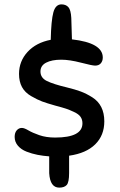

<svg xmlns="http://www.w3.org/2000/svg" viewBox="-20 -810 551 878"><path d="M306 -728 309 -630Q450 -614 450 -547Q450 -531 441 -520.5Q432 -510 415 -510Q402 -510 350 -523.5Q298 -537 260 -537Q217 -537 191 -523.5Q165 -510 165 -483Q165 -454 194.5 -439.5Q224 -425 287 -410Q324 -401 349.5 -391.5Q375 -382 402 -365Q429 -348 443 -320.5Q457 -293 457 -255Q457 -191 415.5 -150Q374 -109 296 -98V-19Q296 24 285 36Q274 48 251 48Q209 48 205 -18V-95Q177 -97 151.5 -102Q126 -107 101.5 -116.5Q77 -126 62 -143.5Q47 -161 47 -184Q47 -203 56.5 -214Q66 -225 80 -225Q91 -225 109.5 -214Q128 -203 159.5 -192Q191 -181 232 -181Q357 -181 357 -246Q357 -263 348.5 -275.5Q340 -288 318.5 -298Q297 -308 282 -313Q267 -318 233 -327Q194 -338 172.5 -346Q151 -354 122.5 -370.5Q94 -387 80.5 -412Q67 -437 67 -472Q67 -530 106 -572.5Q145 -615 212 -628Q214 -717 224 -753.5Q234 -790 261 -790Q281 -790 292.5 -777.5Q304 -765 306 -728Z"/></svg>

Font: Sniglet
Style: Regular
Weight: 400
Designer: Haley Fiege
Foundry: Haley Fiege, Pablo Impallari, Brenda Gallo
Version: Version 2.000